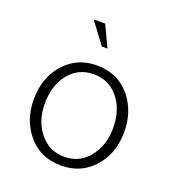

<svg xmlns="http://www.w3.org/2000/svg" viewBox="-123 -753 785 862"><g transform="rotate(20 269.0 -321.5)"><path d="M254 -553 178 -655H233L281 -553ZM264 -466Q367 -466 429 -387Q480 -320 480 -226Q480 -118 414 -50Q355 12 264 12Q160 12 99 -67Q48 -133 48 -226Q48 -335 114 -404Q173 -466 264 -466ZM264 -424Q185 -424 139 -359Q101 -305 101 -226Q101 -137 151 -81Q196 -30 264 -30Q342 -30 388 -95Q427 -149 427 -226Q427 -317 378 -373Q333 -424 264 -424Z"/></g></svg>

Font: TajawalTap
Style: Regular
Weight: 300
Designer: Boutros Fonts
Foundry: Created by Boutros International 2017
Version: Version 2.700